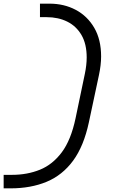

<svg xmlns="http://www.w3.org/2000/svg" viewBox="-20 -876 652 1052"><path d="M0 156V82H46Q129 82 198.5 54Q268 26 318.5 -41.5Q369 -109 394 -228L445 -472Q450 -496 452.5 -518.5Q455 -541 455 -561Q455 -635 426.5 -684Q398 -733 348.5 -757.5Q299 -782 235 -782H199V-856H251Q331 -856 395 -822Q459 -788 496.5 -723.5Q534 -659 534 -567Q534 -520 522 -464L467 -206Q439 -75 380.5 4.5Q322 84 235.5 120Q149 156 38 156Z"/></svg>

Font: Space Mono
Style: Italic
Weight: 400
Italic angle: -12°
Monospace: yes
Designer: Colophon Foundry + Benjamin Critton
Foundry: Colophon Foundry & Benjamin Critton
Version: Version 1.003; ttfautohint (v1.8.4.7-5d5b)